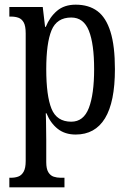

<svg xmlns="http://www.w3.org/2000/svg" viewBox="-20 -566 547 822"><path d="M20 236V195H27Q44 195 58 190Q72 185 81 169.5Q90 154 90 123V-423Q90 -455 81.5 -470Q73 -485 59 -490Q45 -495 27 -495H20V-536H163L173 -451H176Q193 -493 224 -519.5Q255 -546 304 -546Q360 -546 397 -518.5Q434 -491 453 -430Q472 -369 472 -270Q472 -129 429.5 -59.5Q387 10 304 10Q258 10 227 -14.5Q196 -39 179 -81H176Q177 -67 177 -49Q177 -31 177.5 -10.5Q178 10 178 33V128Q178 157 187 171.5Q196 186 210 190.5Q224 195 239 195H256V236ZM285 -45Q338 -45 360.5 -104Q383 -163 383 -270Q383 -378 360.5 -434.5Q338 -491 285 -491Q223 -491 200.5 -436Q178 -381 178 -270Q178 -156 200.5 -100.5Q223 -45 285 -45Z"/></svg>

Font: Noto Serif ExtraCondensed
Style: Regular
Weight: 400
Width: 2
Designer: Monotype Design Team
Foundry: Monotype Imaging Inc.
Version: Version 2.013